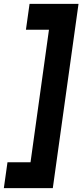

<svg xmlns="http://www.w3.org/2000/svg" viewBox="-65 -800 429 1000"><path d="M-45 180 -26 45H94L190 -645H70L89 -780H344L210 180Z"/></svg>

Font: Mohave Light
Style: Bold Italic
Weight: 700
Italic angle: -8°
Version: Version 2.003